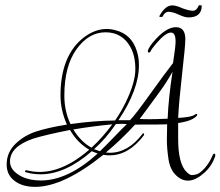

<svg xmlns="http://www.w3.org/2000/svg" viewBox="-20 -672 860 749"><path d="M666 -566Q703 -566 703 -519Q703 -494 690.5 -384.5Q678 -275 675 -212Q725 -215 737 -223Q749 -231 749.5 -225Q750 -219 732.5 -208.5Q715 -198 675 -192Q675 -174 675 -130Q675 -33 708 -1Q720 11 728.5 11Q737 11 748.5 7.5Q760 4 778 -15.5Q796 -35 809 -65Q813 -74 816.5 -72.5Q820 -71 820 -68Q820 -65 819 -61Q806 -24 778 1Q717 57 669 14Q644 -8 637.5 -50Q631 -92 631 -126.5Q631 -161 632 -187Q617 -186 507 -186Q454 -128 393 -77Q400 -76 408 -76Q480 -76 536 -150Q540 -155 542 -149V-145Q482 -66 408 -66Q395 -66 383 -68Q227 57 117 57Q58 57 26 24Q6 2 6 -30Q6 -77 39.5 -110Q73 -143 119.5 -158.5Q166 -174 241 -186Q216 -243 216 -299Q216 -451 302 -522Q348 -559 396 -559Q413 -559 431 -554Q494 -538 514 -472Q522 -447 522 -418Q522 -322 442 -203H487Q507 -223 566 -305.5Q625 -388 655 -426Q665 -491 665 -510Q665 -545 647 -545Q626 -545 591 -504Q572 -482 568 -473Q564 -464 558 -468Q552 -476 576 -506Q626 -566 666 -566ZM470 -272Q508 -350 508 -402Q508 -454 489 -488Q457 -546 391.5 -546Q326 -546 278.5 -480Q231 -414 231 -299Q231 -239 255 -188Q346 -201 429 -202Q453 -237 470 -272ZM19 -42Q19 -14 47 6Q82 32 140 32Q245 32 361 -73L338 -82Q235 8 138 8Q109 8 81 0Q76 -1 78 -5Q80 -9 83 -8Q200 23 328 -88Q282 -115 253 -165Q157 -146 109 -131Q19 -100 19 -42ZM525 -208Q539 -207 564.5 -207Q590 -207 634 -209Q637 -287 653 -392Q628 -348 605.5 -317.5Q583 -287 559.5 -254.5Q536 -222 525 -208ZM418 -187Q344 -180 266 -167Q296 -118 337 -96Q380 -135 418 -187ZM715 -604Q701 -604 677 -615Q653 -626 638 -626Q623 -626 614 -607Q612 -605 606.5 -606Q601 -607 601 -608Q624 -651 652 -651Q667 -651 691 -640Q718 -630 732.5 -630Q747 -630 755 -650Q756 -652 761.5 -651.5Q767 -651 767 -650Q767 -604 715 -604ZM432 -188Q393 -131 347 -90Q360 -85 370 -82Q391 -102 426 -138.5Q461 -175 475 -188Q466 -189 455 -189Q444 -189 432 -188Z"/></svg>

Font: Lovers Quarrel
Style: Regular
Weight: 400
Designer: Robert E. Leuschke
Foundry: Robert E. Leuschke
Version: Version 1.001